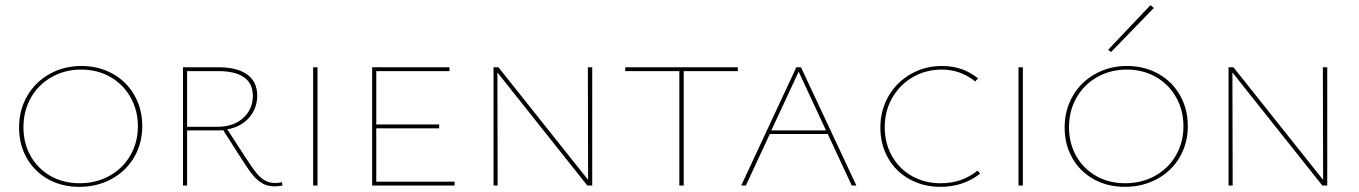

<svg xmlns="http://www.w3.org/2000/svg" viewBox="-20 -720 5274 745"><path d="M54 -225Q54 -293 85.5 -347.5Q117 -402 172.5 -433Q228 -464 296 -464Q363 -464 417 -434Q471 -404 501.5 -350.5Q532 -297 532 -231Q532 -164 500.5 -110Q469 -56 413 -25.5Q357 5 288 5Q220 5 167 -24.5Q114 -54 84 -106.5Q54 -159 54 -225ZM515 -230Q515 -292 486.5 -342.5Q458 -393 408 -421.5Q358 -450 295 -450Q232 -450 180.5 -421Q129 -392 100 -341Q71 -290 71 -226Q71 -164 99 -114.5Q127 -65 176.5 -37Q226 -9 289 -9Q353 -9 404.5 -37.5Q456 -66 485.5 -116.5Q515 -167 515 -230Z M1076 0Q1060 3 1045 3Q1017 3 997 -9Q977 -21 960 -42Q943 -63 917 -104L846 -215Q838 -214 822 -214H706V0H690V-459H828Q900 -459 939 -431Q978 -403 978 -349Q978 -300 947 -264Q916 -228 862 -218L932 -110Q958 -70 973 -51Q988 -32 1006 -21Q1024 -10 1048 -10Q1061 -10 1074 -13ZM823 -228Q886 -228 923.5 -262Q961 -296 961 -348Q961 -396 927 -420Q893 -444 828 -444H706V-228Z M1195 -459H1212V0H1195Z M1744 -15V0H1424V-459H1724V-444H1440V-237H1684V-222H1440V-15Z M2278 -459V0H2259L1910 -439L1911 0H1895V-459H1914L2262 -22L2261 -459Z M2843 -444H2633V0H2616V-444H2406V-459H2843Z M3192 -200H2967L2874 0H2856L3070 -459H3088L3303 0H3285ZM3185 -214 3079 -442 2973 -214Z M3396 -225Q3396 -293 3428 -347.5Q3460 -402 3514.5 -433Q3569 -464 3635 -464Q3716 -464 3775 -416L3764 -404Q3707 -450 3634 -450Q3573 -450 3522.5 -421Q3472 -392 3442.5 -341Q3413 -290 3413 -226Q3413 -164 3441 -114.5Q3469 -65 3518.5 -37Q3568 -9 3630 -9Q3713 -9 3773 -58L3783 -46Q3718 5 3629 5Q3563 5 3509.5 -24.5Q3456 -54 3426 -106.5Q3396 -159 3396 -225Z M3932 -459H3949V0H3932Z M4280 -527 4444 -700 4457 -689 4291 -518ZM4111 -225Q4111 -293 4142.5 -347.5Q4174 -402 4229.5 -433Q4285 -464 4353 -464Q4420 -464 4474 -434Q4528 -404 4558.5 -350.5Q4589 -297 4589 -231Q4589 -164 4557.5 -110Q4526 -56 4470 -25.5Q4414 5 4345 5Q4277 5 4224 -24.5Q4171 -54 4141 -106.5Q4111 -159 4111 -225ZM4572 -230Q4572 -292 4543.5 -342.5Q4515 -393 4465 -421.5Q4415 -450 4352 -450Q4289 -450 4237.5 -421Q4186 -392 4157 -341Q4128 -290 4128 -226Q4128 -164 4156 -114.5Q4184 -65 4233.5 -37Q4283 -9 4346 -9Q4410 -9 4461.5 -37.5Q4513 -66 4542.5 -116.5Q4572 -167 4572 -230Z M5130 -459V0H5111L4762 -439L4763 0H4747V-459H4766L5114 -22L5113 -459Z"/></svg>

Font: Ysabeau SC Thin
Style: Regular
Weight: 200
Designer: Christian Thalmann (Catharsis Fonts)
Version: Version 0.003